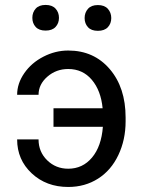

<svg xmlns="http://www.w3.org/2000/svg" viewBox="-20 -741 578 771"><path d="M253.9 -463.9Q312 -463.9 348.6 -420.7Q385.3 -377.4 392.1 -306.2H194.8V-231.9H393.1Q387.2 -153.3 349.6 -108.4Q312 -63.5 253.9 -63.5Q204.1 -63.5 169.4 -97.4Q134.8 -131.3 134.8 -181.2H48.8Q48.8 -99.6 107.4 -44.9Q166 9.8 253.9 9.8Q321.3 9.8 373.8 -23.7Q426.3 -57.1 455.3 -118.4Q484.4 -179.7 484.4 -253.9V-269Q484.4 -389.2 420.7 -463.6Q356.9 -538.1 253.9 -538.1Q202.1 -538.1 154.3 -513.4Q106.4 -488.8 77.6 -447.3Q48.8 -405.8 48.8 -360.4H134.8Q134.8 -402.3 170.2 -433.1Q205.6 -463.9 253.9 -463.9ZM109.9 -669.4Q109.9 -647.5 123.3 -632.8Q136.7 -618.2 163.1 -618.2Q189.5 -618.2 203.1 -632.8Q216.8 -647.5 216.8 -669.4Q216.8 -691.4 203.1 -706.3Q189.5 -721.2 163.1 -721.2Q136.7 -721.2 123.3 -706.3Q109.9 -691.4 109.9 -669.4ZM319.8 -668.5Q319.8 -646.5 333.3 -631.8Q346.7 -617.2 373 -617.2Q399.4 -617.2 413.1 -631.8Q426.8 -646.5 426.8 -668.5Q426.8 -690.4 413.1 -705.6Q399.4 -720.7 373 -720.7Q346.7 -720.7 333.3 -705.6Q319.8 -690.4 319.8 -668.5Z"/></svg>

Font: FAU Chimera
Style: Regular
Weight: 400
Version: Version 1.002;hotconv 1.0.117;makeotfexe 2.5.65602